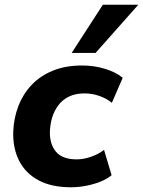

<svg xmlns="http://www.w3.org/2000/svg" viewBox="-20 -781 605 812"><path d="M280 11Q198 11 143 -18.5Q88 -48 61 -101Q34 -154 36 -224Q38 -280 57 -330.5Q76 -381 112 -420Q148 -459 202 -481.5Q256 -504 327 -504Q378 -504 424 -490Q470 -476 499 -452L453 -346Q432 -364 401 -375Q370 -386 337 -386Q299 -386 271.5 -372.5Q244 -359 226.5 -335.5Q209 -312 200.5 -283.5Q192 -255 191 -224Q190 -171 217 -139Q244 -107 305 -107Q332 -107 363.5 -117.5Q395 -128 420 -147L452 -40Q433 -24 404 -12.5Q375 -1 343 5Q311 11 280 11ZM283 -557 415 -761H565L384 -557Z"/></svg>

Font: Nunito Sans 11pt ExtraBold
Style: Italic
Weight: 800
Italic angle: -9°
Version: Version 3.101;gftools[0.9.27]